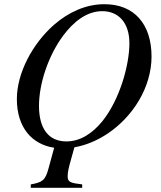

<svg xmlns="http://www.w3.org/2000/svg" viewBox="-20 -686 762 911"><path d="M594 -481C594 -379 549 -214 465 -110C419 -54 362 -15 295 -15C211 -15 165 -75 165 -184C165 -284 206 -417 279 -516C328 -582 391 -633 465 -633C545 -633 594 -575 594 -481ZM210 114C195 170 181 179 126 189V205H370V189C313 182 301 178 301 150C301 130 307 106 316 74L333 13C389 3 443 -20 492 -53C611 -133 699 -272 699 -418C699 -570 618 -667 474 -666C389 -666 306 -629 237 -569C133 -478 60 -338 60 -216C60 -83 130 -1 237 15Z"/></svg>

Font: XITS
Style: Italic
Weight: 400
Italic angle: -16.33°
Designer: MicroPress Inc., with final additions and corrections provided by Coen Hoffman, Elsevier (retired)
Version: Version 1.302